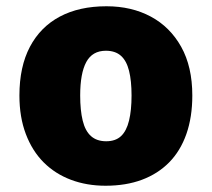

<svg xmlns="http://www.w3.org/2000/svg" viewBox="-20 -583 677 613"><path d="M594 -278Q594 -209 575 -155Q556 -101 520 -64.5Q484 -28 433 -9Q382 10 317 10Q257 10 206.5 -9Q156 -28 119.5 -64.5Q83 -101 62.5 -155Q42 -209 42 -278Q42 -370 75.5 -433.5Q109 -497 171 -530Q233 -563 320 -563Q400 -563 461.5 -530Q523 -497 558.5 -433.5Q594 -370 594 -278ZM236 -278Q236 -231 244 -198Q252 -165 270.5 -148.5Q289 -132 319 -132Q349 -132 366.5 -148.5Q384 -165 392 -198Q400 -231 400 -278Q400 -325 392 -357Q384 -389 366 -405Q348 -421 318 -421Q275 -421 255.5 -385Q236 -349 236 -278Z"/></svg>

Font: Noto Sans Hebrew Black
Style: Regular
Weight: 900
Designer: Monotype Design Team
Foundry: Monotype Imaging Inc.
Version: Version 2.003